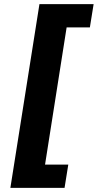

<svg xmlns="http://www.w3.org/2000/svg" viewBox="-20 -725 471 925"><path d="M30 180 170 -705H431L413 -593H301L197 68H309L291 180Z"/></svg>

Font: Mulish ExtraLight ExtraBold
Style: Italic
Weight: 800
Italic angle: -9°
Version: Version 3.603